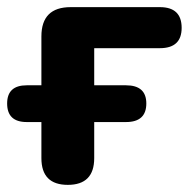

<svg xmlns="http://www.w3.org/2000/svg" viewBox="-24 -510 538 538"><path d="M166 8Q92 8 92 -67V-168H51Q-4 -168 -4 -220Q-4 -271 51 -271H92V-408Q92 -490 174 -490H424Q485 -490 485 -432Q485 -375 424 -375H240V-271H329Q386 -271 386 -220Q386 -168 329 -168H240V-67Q240 8 166 8Z"/></svg>

Font: Chiron GoRound TC
Style: Bold
Weight: 700
Designer: Ryoko NISHIZUKA 西塚涼子 (kana, bopomofo & ideographs); Paul D. Hunt (Latin, Greek & Cyrillic); Sandoll Communications 산돌커뮤니
Foundry: Adobe
Version: Version 1.000;hotconv 1.1.1;makeotfexe 2.6.0